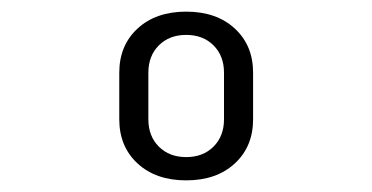

<svg xmlns="http://www.w3.org/2000/svg" viewBox="-20 -755 640 330"><path d="M300 -445Q248 -445 216.5 -474Q185 -503 185 -550V-630Q185 -677 216.5 -706Q248 -735 300 -735Q352 -735 383.5 -706Q415 -677 415 -630V-550Q415 -503 383.5 -474Q352 -445 300 -445ZM300 -485Q329 -485 347 -503Q365 -521 365 -550V-630Q365 -659 347 -677Q329 -695 300 -695Q271 -695 253 -677Q235 -659 235 -630V-550Q235 -521 253 -503Q271 -485 300 -485Z"/></svg>

Font: Pitagon Sans Mono
Style: Regular
Weight: 400
Monospace: yes
Designer: Travis Tran
Foundry: Pitagon
Version: Version 1.001;gftools[0.9.26]